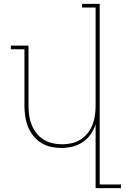

<svg xmlns="http://www.w3.org/2000/svg" viewBox="-20 -755 644 990"><path d="M473 215V-113Q464 -86 447 -62Q430 -38 406 -22Q382 -6 353.5 1Q325 8 297 8Q269 8 242 2Q215 -4 192 -18.5Q169 -33 151.5 -55Q134 -77 124 -102.5Q114 -128 110 -155.5Q106 -183 106 -210V-501H36V-520H127V-210Q127 -185 130.5 -160Q134 -135 143 -112Q152 -89 167.5 -69Q183 -49 204.5 -35.5Q226 -22 250.5 -16.5Q275 -11 300 -11Q325 -11 349.5 -16.5Q374 -22 395.5 -35.5Q417 -49 432.5 -69Q448 -89 457 -112Q466 -135 469.5 -160Q473 -185 473 -210V-716H403V-735H494V196H604V215Z"/></svg>

Font: Iosevka HT Thin Extended
Style: Regular
Weight: 100
Width: 7
Monospace: yes
Designer: Belleve Invis
Foundry: Belleve Invis
Version: Version 32.3.0; ttfautohint (v1.8.4)